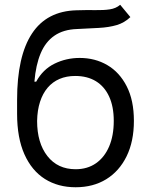

<svg xmlns="http://www.w3.org/2000/svg" viewBox="-20 -770 629 801"><path d="M481.4 -750 523.9 -698.7Q499 -674.8 466.6 -665.3Q434.1 -655.8 392.8 -653.6Q351.6 -651.4 301.3 -648.9Q244.6 -647 207.3 -621.3Q169.9 -595.7 149.7 -547.6Q129.4 -499.5 123.5 -429.2H130.9Q158.7 -480.5 207.5 -504.4Q256.3 -528.3 312.5 -528.3Q376.5 -528.3 427.5 -498.5Q478.5 -468.8 508.5 -410.2Q538.6 -351.6 538.6 -265.6Q538.6 -180.2 508.1 -117.9Q477.5 -55.7 423.1 -22.2Q368.7 11.2 295.4 11.2Q222.2 11.2 167.2 -23.4Q112.3 -58.1 81.8 -126.5Q51.3 -194.8 51.3 -295.4V-353.5Q51.3 -535.6 113.3 -629.9Q175.3 -724.1 299.8 -727.1Q343.8 -728.5 378.2 -727.8Q412.6 -727.1 438.2 -731Q463.9 -734.9 481.4 -750ZM295.4 -64Q344.7 -64 380.4 -88.9Q416 -113.8 435.3 -158.9Q454.6 -204.1 454.6 -265.6Q454.6 -325.2 435.3 -367.2Q416 -409.2 380.1 -431.2Q344.2 -453.1 293.9 -453.1Q257.3 -453.1 228.3 -440.7Q199.2 -428.2 178.7 -404.1Q158.2 -379.9 147 -345.2Q135.7 -310.5 134.8 -265.6Q134.8 -173.8 177.7 -118.9Q220.7 -64 295.4 -64Z"/></svg>

Font: Sahel VF Regular
Style: Regular
Weight: 400
Foundry: Saber Rastikerdar (saber.rastikerdar@gmail.com)
Version: Version 3.4.0